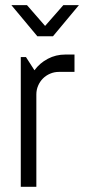

<svg xmlns="http://www.w3.org/2000/svg" viewBox="-20 -720 327 740"><path d="M207 -442.9Q189 -442.9 173.1 -436Q157.2 -429.2 145.5 -417.5Q133.8 -405.8 127 -389.9Q120.1 -374 120.1 -356V0H60.1V-500H80.1L112.8 -449.2Q133.3 -477.1 164.3 -493.4Q195.3 -509.8 231.9 -509.8H267.1V-442.9ZM184.1 -580.1H124L23.9 -700.2H84L153.8 -620.1L224.1 -700.2H284.2Z"/></svg>

Font: Abel
Style: Regular
Weight: 400
Designer: Matthew Desmond
Foundry: Matthew Desmond
Version: Version 1.002